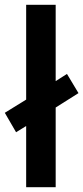

<svg xmlns="http://www.w3.org/2000/svg" viewBox="-31 -780 347 800"><path d="M78 0V-255L36 -229L-11 -310L78 -365V-760H201V-442L248 -472L296 -392L201 -332V0Z"/></svg>

Font: Noto Sans New Tai Lue Semibold
Style: Regular
Weight: 400
Designer: Monotype Design Team
Foundry: Monotype Imaging Inc.
Version: Version 2.004; ttfautohint (v1.8.4.7-5d5b)